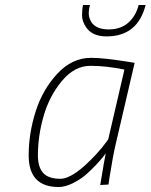

<svg xmlns="http://www.w3.org/2000/svg" viewBox="-20 -741 604 770"><path d="M215 9Q95 9 95 -118Q95 -206 123 -294Q151 -382 210 -445.5Q269 -509 345 -509Q396 -509 489 -494L520 -489L444 -163Q433 -117 419 -28L415 -1L382 1Q399 -103 404 -126Q400 -121 393 -111.5Q386 -102 364.5 -79Q343 -56 321.5 -38Q300 -20 270.5 -5.5Q241 9 215 9ZM479 -462Q406 -477 342.5 -477Q279 -477 228.5 -416.5Q178 -356 155 -276Q132 -196 132 -118Q132 -71 153 -47.5Q174 -24 222 -24Q276 -24 369 -126Q390 -149 402 -166L414 -182ZM341 -721Q336 -705 336 -686.5Q336 -668 348 -650Q368 -623 416 -623Q464 -623 494.5 -650Q525 -677 536 -721H564Q532 -595 407 -595Q350 -595 325 -632Q309 -656 309 -679.5Q309 -703 313 -721Z"/></svg>

Font: Titillium Web ExtraLight
Style: Italic
Weight: 275
Italic angle: -13°
Version: Version 1.002;PS 57.000;hotconv 1.0.70;makeotf.lib2.5.55311